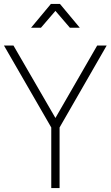

<svg xmlns="http://www.w3.org/2000/svg" viewBox="-20 -950 559 970"><path d="M137 -810 237 -930H283L383 -810H333L260 -895L187 -810ZM239 0V-306L0 -720H48L260 -354L471 -720H519L281 -306V0Z"/></svg>

Font: Manrope ExtraLight
Style: Regular
Weight: 200
Designer: Mikhail Sharanda
Foundry: Mikhail Sharanda
Version: Version 4.505